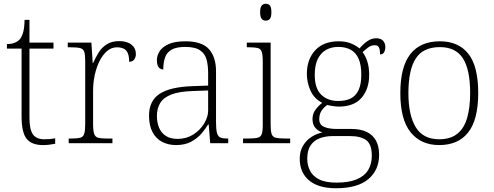

<svg xmlns="http://www.w3.org/2000/svg" viewBox="-20 -763 2631 1023"><path d="M210 10Q148 10 121.5 -24Q95 -58 95 -142V-504H17V-528Q38 -528 55 -534Q72 -540 83 -551Q94 -562 102 -586.5Q110 -611 111 -657H137V-536H265V-504H137V-134Q137 -73 155.5 -47Q174 -21 215 -21Q232 -21 245 -22Q258 -23 274 -26V3Q258 6 242 8Q226 10 210 10Z M346 0V-25H364Q392 -25 407.5 -29Q423 -33 428.5 -49.5Q434 -66 434 -101V-439Q434 -473 428.5 -488Q423 -503 406.5 -507Q390 -511 356 -511H341V-536H467L474 -427H476Q489 -456 505.5 -483Q522 -510 549 -527Q576 -544 615 -544Q657 -544 680.5 -525Q704 -506 704 -475Q704 -459 695.5 -446.5Q687 -434 668 -434Q668 -463 661 -479.5Q654 -496 639.5 -503.5Q625 -511 603 -511Q574 -511 550.5 -491Q527 -471 510.5 -438Q494 -405 485 -364Q476 -323 476 -280V-100Q476 -65 482 -49Q488 -33 503 -29Q518 -25 546 -25H579V0Z M918 10Q878 10 845 -6.5Q812 -23 793 -58.5Q774 -94 774 -147Q774 -226 830.5 -263Q887 -300 1006 -304L1089 -307V-371Q1089 -413 1081 -444.5Q1073 -476 1046.5 -494.5Q1020 -513 967 -513Q920 -513 894.5 -498.5Q869 -484 859.5 -457Q850 -430 850 -393Q834 -393 825 -405Q816 -417 816 -443Q816 -467 830.5 -490Q845 -513 878.5 -528Q912 -543 967 -543Q1056 -543 1093.5 -501Q1131 -459 1131 -383V-111Q1131 -76 1135.5 -57Q1140 -38 1152 -31.5Q1164 -25 1190 -25H1196V0H1100L1092 -100H1089Q1076 -78 1054 -52Q1032 -26 998.5 -8Q965 10 918 10ZM926 -23Q973 -23 1009.5 -46Q1046 -69 1067.5 -104.5Q1089 -140 1089 -174V-281L1008 -278Q935 -276 893 -259.5Q851 -243 833.5 -214Q816 -185 816 -145Q816 -112 827 -84Q838 -56 862.5 -39.5Q887 -23 926 -23Z M1275 0V-25H1302Q1336 -25 1352.5 -29Q1369 -33 1374.5 -48Q1380 -63 1380 -97V-435Q1380 -471 1374.5 -487Q1369 -503 1353.5 -507Q1338 -511 1310 -511H1295V-536H1422V-98Q1422 -64 1427.5 -48.5Q1433 -33 1450 -29Q1467 -25 1500 -25H1526V0ZM1396 -653Q1383 -653 1374.5 -662.5Q1366 -672 1366 -698Q1366 -724 1374.5 -733.5Q1383 -743 1396 -743Q1410 -743 1418 -733.5Q1426 -724 1426 -698Q1426 -672 1418 -662.5Q1410 -653 1396 -653Z M1770 240Q1676 240 1626.5 198Q1577 156 1577 83Q1577 42 1595 12.5Q1613 -17 1641 -34.5Q1669 -52 1698 -57Q1676 -64 1660.5 -81.5Q1645 -99 1645 -129Q1645 -158 1662.5 -180.5Q1680 -203 1697 -215Q1654 -237 1634.5 -280Q1615 -323 1615 -370Q1615 -446 1659 -494.5Q1703 -543 1785 -543Q1821 -543 1849 -532Q1877 -521 1895 -505Q1904 -515 1917 -527.5Q1930 -540 1947 -549.5Q1964 -559 1984 -559Q2010 -559 2021.5 -545.5Q2033 -532 2033 -513Q2033 -496 2026.5 -484.5Q2020 -473 2005 -473Q2005 -498 1999 -510Q1993 -522 1978 -522Q1958 -522 1943.5 -511.5Q1929 -501 1912 -485Q1927 -466 1937 -435.5Q1947 -405 1947 -364Q1947 -289 1906.5 -242Q1866 -195 1785 -195Q1773 -195 1752.5 -198Q1732 -201 1724 -204Q1706 -192 1693.5 -173.5Q1681 -155 1681 -128Q1681 -98 1707 -87Q1733 -76 1772 -76H1851Q1901 -76 1934 -60Q1967 -44 1983.5 -13.5Q2000 17 2000 62Q2000 143 1942.5 191.5Q1885 240 1770 240ZM1773 210Q1838 210 1879.5 193Q1921 176 1941 144Q1961 112 1961 67Q1961 6 1931.5 -16Q1902 -38 1845 -38H1753Q1715 -38 1684 -26.5Q1653 -15 1635 11.5Q1617 38 1617 83Q1617 117 1631.5 146Q1646 175 1680 192.5Q1714 210 1773 210ZM1782 -225Q1822 -225 1849 -238.5Q1876 -252 1890.5 -283Q1905 -314 1905 -365Q1905 -417 1891 -449.5Q1877 -482 1849.5 -497.5Q1822 -513 1782 -513Q1745 -513 1717 -497Q1689 -481 1673 -448.5Q1657 -416 1657 -364Q1657 -292 1691.5 -258.5Q1726 -225 1782 -225Z M2320 10Q2223 10 2168 -58Q2113 -126 2113 -267Q2113 -407 2166.5 -475Q2220 -543 2324 -543Q2422 -543 2475 -477Q2528 -411 2528 -267Q2528 -126 2475 -58Q2422 10 2320 10ZM2320 -21Q2381 -21 2417.5 -51Q2454 -81 2469.5 -136.5Q2485 -192 2485 -267Q2485 -392 2446.5 -452Q2408 -512 2324 -512Q2234 -512 2195 -451Q2156 -390 2156 -267Q2156 -150 2195 -85.5Q2234 -21 2320 -21Z"/></svg>

Font: Noto Serif Thai ExtraLight
Style: Regular
Weight: 250
Version: Version 2.001